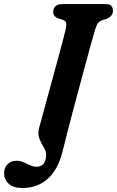

<svg xmlns="http://www.w3.org/2000/svg" viewBox="-107 -720 573 940"><path d="M351.5 -550.5Q346.5 -534 335.8 -495Q325 -456 310.8 -402.8Q296.5 -349.5 280.2 -289.5Q264 -229.5 248.5 -170.8Q233 -112 220.2 -62Q207.5 -12 199.5 21Q177.5 109.5 127 155Q76.5 200.5 2.5 200.5Q-42.5 200.5 -64.8 179.2Q-87 158 -87 127.5Q-87 103 -70.8 85Q-54.5 67 -25.5 67Q-9.5 67 7.5 74.2Q24.5 81.5 41 89Q57.5 96.5 72 96.5Q92 96.5 104.8 83.2Q117.5 70 119 40Q119.5 21.5 107.5 2Q95.5 -17.5 86 -40.8Q76.5 -64 84.5 -94Q87.5 -104 96.5 -137.5Q105.5 -171 118.5 -218.5Q131.5 -266 146 -319.2Q160.5 -372.5 174.2 -422.8Q188 -473 198.2 -511.8Q208.5 -550.5 212.5 -568Q219.5 -597 217 -607.2Q214.5 -617.5 200 -623L176.5 -630.5Q153 -641 153.5 -661.5Q153.5 -679 164.5 -689.5Q175.5 -700 198 -700H409.5Q431 -700 438.5 -691Q446 -682 446 -667.5Q446 -653 437.5 -643.2Q429 -633.5 417.5 -628.5L393.5 -621Q383.5 -617 377 -611.5Q370.5 -606 364.8 -592.2Q359 -578.5 351.5 -550.5Z"/></svg>

Font: Fraunces 72pt S100 SemiBold
Style: Italic
Weight: 600
Italic angle: -16°
Version: Version 1.000; ttfautohint (v1.8.3)